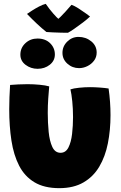

<svg xmlns="http://www.w3.org/2000/svg" viewBox="-20 -947 629 999"><path d="M352 -922Q368 -916.5 389.2 -902.8Q410.5 -889 427.8 -876.5Q445 -864 448.5 -861Q434.5 -847.5 411.5 -830Q388.5 -812.5 366.8 -797.5Q345 -782.5 333.5 -776.5Q318 -776.5 296.5 -777Q275 -777.5 254.5 -778.5Q234 -779.5 221.5 -780.5Q197 -800 172.8 -822.8Q148.5 -845.5 120.5 -874.5Q130.5 -881.5 147.2 -892.2Q164 -903 183 -913Q202 -923 218 -927Q227.5 -913 237.5 -900.2Q247.5 -887.5 257 -876.5Q266.5 -865.5 274.2 -857.8Q282 -850 287 -846H280.5Q284 -848.5 295 -859.5Q306 -870.5 321.2 -887Q336.5 -903.5 352 -922ZM346.5 -482Q362.5 -487.5 391.8 -490.5Q421 -493.5 448.5 -493.5Q471.5 -493.5 499.2 -491.5Q527 -489.5 545 -486.5Q550 -451.5 552.5 -416.8Q555 -382 555 -348Q555 -269.5 541.2 -200.8Q527.5 -132 496.5 -79.8Q465.5 -27.5 414.2 2.2Q363 32 288.5 32Q210 32 159 1.2Q108 -29.5 79.5 -85Q51 -140.5 39.5 -215.5Q28 -290.5 28 -378.5Q28 -409 29.2 -440.8Q30.5 -472.5 32.5 -505Q49 -506.5 75.2 -507.8Q101.5 -509 123 -509Q154.5 -509 186.2 -506Q218 -503 236 -497.5Q233.5 -470.5 231 -434.2Q228.5 -398 228.5 -359.5Q228.5 -308.5 233.2 -260.8Q238 -213 252.2 -182.5Q266.5 -152 295 -152Q322 -152 336 -179.5Q350 -207 355 -249.8Q360 -292.5 360 -338Q360 -381 356 -420Q352 -459 346.5 -482ZM175.5 -589Q140.5 -589 113.2 -609.5Q86 -630 86 -662.5Q86 -698 112 -722.2Q138 -746.5 175 -746.5Q216 -746.5 240.8 -722.2Q265.5 -698 265.5 -663.5Q265.5 -631 239 -610Q212.5 -589 175.5 -589ZM391.5 -592.5Q356.5 -592.5 330.8 -615.5Q305 -638.5 305 -672Q305 -706 329.8 -730.5Q354.5 -755 388.5 -755Q426.5 -755 454.8 -732Q483 -709 483 -673.5Q483 -649.5 469.2 -631.2Q455.5 -613 434.5 -602.8Q413.5 -592.5 391.5 -592.5Z"/></svg>

Font: Grandstander Thin Black
Style: Regular
Weight: 900
Version: Version 1.200